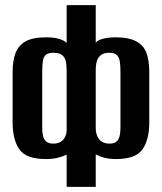

<svg xmlns="http://www.w3.org/2000/svg" viewBox="-20 -611 629 746"><path d="M239 115V-10Q224 -3 204.5 2Q185 7 158 7Q82 7 55.5 -30.5Q29 -68 29 -136V-332Q29 -374 40 -404Q51 -434 79 -450Q107 -466 160 -466Q189 -466 209.5 -460Q230 -454 239 -444V-591H352V-445Q359 -455 380.5 -460.5Q402 -466 428 -466Q481 -466 510 -450Q539 -434 549.5 -404Q560 -374 560 -332V-136Q560 -68 533.5 -30.5Q507 7 431 7Q405 7 386 2Q367 -3 352 -11V115ZM187 -53Q205 -53 216.5 -60.5Q228 -68 233.5 -80.5Q239 -93 239 -106V-335Q239 -358 235.5 -373.5Q232 -389 220.5 -397.5Q209 -406 188 -406Q167 -406 158 -398Q149 -390 146.5 -373.5Q144 -357 144 -331V-114Q144 -95 147.5 -81.5Q151 -68 160.5 -60.5Q170 -53 187 -53ZM406 -53Q423 -53 432 -60.5Q441 -68 444.5 -81.5Q448 -95 448 -114V-331Q448 -356 445.5 -372Q443 -388 434 -397Q425 -406 405 -406Q385 -406 373.5 -398Q362 -390 357 -375.5Q352 -361 352 -339V-113Q352 -97 357.5 -83Q363 -69 375 -61Q387 -53 406 -53Z"/></svg>

Font: Alumni Sans
Style: Bold
Weight: 700
Designer: Robert E. Leuschke
Foundry: Robert E. Leuschke
Version: Version 1.018